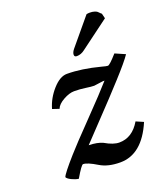

<svg xmlns="http://www.w3.org/2000/svg" viewBox="-127 -755 744 858"><g transform="rotate(-20 244.5 -325.5)"><path d="M440.9 -457 488.8 -436Q468.8 -406.2 409.9 -341.6Q351.1 -276.9 282 -204.8Q212.9 -132.8 192.9 -110.8Q233.9 -109.9 258.8 -98.1Q297.9 -75.2 326.2 -75.2Q388.2 -75.2 425.8 -139.2L460.9 -124Q403.8 9.8 299.8 9.8Q241.7 9.8 204.1 -13.2Q160.2 -40 140.1 -40Q132.3 -40 100.1 15.1Q85 13.2 67.4 4.6Q49.8 -3.9 45.9 -12.2Q50.8 -27.3 111.8 -96.2Q141.6 -130.4 230.2 -221.7Q318.8 -313 357.9 -357.9Q354 -358.9 332.5 -355.5Q311 -352.1 307.1 -352.1Q293.9 -352.1 267.6 -356Q241.2 -359.9 213.9 -359.9Q190.9 -359.9 162.4 -344Q133.8 -328.1 126 -308.1L94.2 -318.8Q107.4 -365.7 142.1 -404.8Q176.8 -443.8 210 -443.8Q279.8 -443.8 367.2 -420.9Q388.2 -415 395 -415Q403.8 -415 440.9 -457ZM383.8 -664.1Q389.6 -666 398.9 -666Q412.1 -666 421.1 -663.1Q430.2 -660.2 434.1 -657Q438 -653.8 442.4 -648.9Q446.8 -644 449.2 -643.1L455.1 -619.1L317.9 -517.1Q299.8 -502.9 279.8 -502.9Q267.6 -502.9 267.8 -513.9Q268.1 -524.9 278.8 -538.1Z"/></g></svg>

Font: Linux Libertine O
Style: Semibold Italic
Weight: 600
Italic angle: -11.5°
Designer: Philipp H. Poll
Foundry: Philipp H. Poll
Version: Version 5.1.2